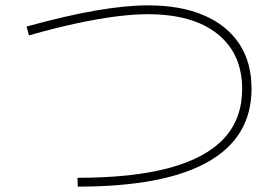

<svg xmlns="http://www.w3.org/2000/svg" viewBox="-20 -707 1040 716"><path d="M269 -44Q476 -44 612 -81Q748 -118 815.5 -191Q883 -264 883 -375Q883 -507 791 -580.5Q699 -654 531 -654Q477 -654 411.5 -645.5Q346 -637 266 -620Q186 -603 88 -575L79 -608Q228 -649 338.5 -668Q449 -687 532 -687Q654 -687 740 -650Q826 -613 872 -544Q918 -475 918 -376Q918 -195 755 -103Q592 -11 270 -11Z"/></svg>

Font: M PLUS 1 Code ExtraLight
Style: Regular
Weight: 250
Designer: Coji Morishita
Foundry: UNDERFOREST DESIGN
Version: Version 1.002